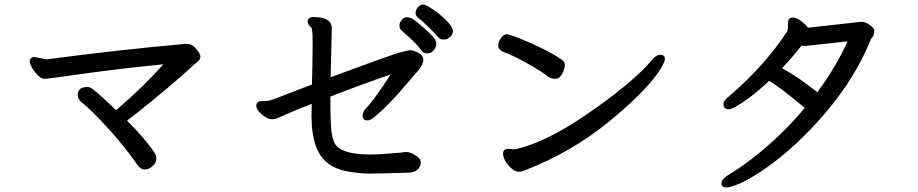

<svg xmlns="http://www.w3.org/2000/svg" viewBox="-20 -779 4040 845"><path d="M797 -586Q799 -586 801 -586Q822 -586 837 -571Q862 -545 862 -529Q862 -513 835 -496Q831 -493 826 -487.5Q821 -482 773 -439.5Q725 -397 650 -336Q575 -275 539 -248Q618 -170 660 -107Q668 -95 668 -79Q668 -63 651.5 -48Q635 -33 617.5 -33Q600 -33 587 -50Q509 -164 388 -285Q357 -315 339.5 -329Q322 -343 322 -361Q322 -393 358 -396Q370 -397 378 -393Q400 -382 491 -294Q606 -392 699 -496Q498 -476 343 -454Q188 -432 175.5 -432Q163 -432 147 -447.5Q131 -463 121 -480.5Q111 -498 111 -510Q111 -522 124 -527Q126 -528 128 -528H131L184 -518H187Q504 -560 797 -586Z M1951 -609Q1944 -605 1930.5 -605Q1917 -605 1909 -615Q1901 -625 1870 -656Q1839 -687 1824 -697.5Q1809 -708 1809 -722Q1809 -736 1820 -747.5Q1831 -759 1842 -759Q1853 -759 1884 -738.5Q1915 -718 1944 -689.5Q1973 -661 1973 -641.5Q1973 -622 1951 -609ZM1699 -451Q1575 -409 1434 -354Q1434 -275 1436.5 -226.5Q1439 -178 1451 -152Q1476 -99 1609 -99Q1643 -99 1676 -102Q1709 -105 1727.5 -106Q1746 -107 1752 -108.5Q1758 -110 1766 -110H1769Q1790 -110 1818 -89Q1832 -78 1832 -62Q1832 -46 1817.5 -32.5Q1803 -19 1773 -19Q1641 -15 1606.5 -15Q1572 -15 1518.5 -23Q1465 -31 1428 -57Q1351 -109 1351 -269Q1351 -283 1351.5 -297Q1352 -311 1352 -322Q1316 -308 1284 -295L1217 -266Q1210 -263 1200 -258.5Q1190 -254 1177.5 -254Q1165 -254 1149 -263.5Q1133 -273 1120.5 -287Q1108 -301 1108 -314Q1108 -334 1133 -334H1146Q1164 -334 1193 -345.5Q1222 -357 1265.5 -373.5Q1309 -390 1353 -407Q1354 -451 1355 -495Q1356 -539 1356 -595.5Q1356 -652 1349 -659Q1334 -672 1334 -683Q1334 -704 1360 -704Q1440 -704 1440 -655V-648Q1440 -642 1439 -602.5Q1438 -563 1435 -439Q1702 -538 1740 -548Q1778 -558 1783 -558H1785Q1799 -558 1821 -546.5Q1843 -535 1843 -515Q1843 -495 1820.5 -468.5Q1798 -442 1740.5 -376Q1683 -310 1627 -263Q1610 -249 1596 -249Q1576 -249 1576 -271Q1576 -287 1591 -303Q1630 -343 1699 -451ZM1834 -558Q1811 -591 1749 -643Q1738 -652 1738 -666Q1738 -680 1748 -691.5Q1758 -703 1772 -703Q1786 -703 1801 -692.5Q1816 -682 1845 -656.5Q1874 -631 1887 -616Q1900 -601 1900 -586Q1900 -571 1888.5 -557.5Q1877 -544 1860 -544Q1843 -544 1834 -558Z M2180 -604Q2194 -628 2210.5 -628Q2227 -628 2314 -590Q2401 -552 2445 -521Q2466 -509 2466 -493Q2466 -477 2454.5 -454.5Q2443 -432 2424.5 -432Q2406 -432 2392 -442Q2367 -462 2305 -497.5Q2243 -533 2199 -549Q2173 -559 2173 -577Q2173 -595 2180 -604ZM2218 -124 2239 -122Q2252 -122 2267 -127Q2385 -158 2533.5 -256.5Q2682 -355 2781 -445Q2824 -484 2845.5 -511Q2867 -538 2886.5 -538Q2906 -538 2906 -520Q2906 -502 2876 -459Q2810 -365 2653 -238Q2496 -111 2299 -33Q2278 -23 2262.5 -23Q2247 -23 2231 -38Q2194 -73 2194 -103Q2194 -124 2217 -124Z M3189 -298Q3164 -298 3164 -322Q3164 -335 3185 -352Q3344 -488 3444 -640Q3446 -644 3448 -659V-677Q3448 -702 3470 -702Q3484 -702 3504 -687.5Q3524 -673 3536 -657L3770 -683H3771Q3790 -683 3809 -668.5Q3828 -654 3828 -644Q3828 -623 3816 -611Q3814 -609 3813 -607Q3746 -439 3614.5 -284.5Q3483 -130 3346 -36Q3279 10 3237 28Q3195 46 3177.5 46Q3160 46 3156 35Q3155 33 3155 31V28Q3155 8 3194.5 -15Q3234 -38 3290 -81Q3415 -177 3522 -304Q3412 -396 3365 -423Q3298 -361 3250 -329.5Q3202 -298 3189 -298ZM3527 -577H3519Q3513 -577 3507 -578Q3472 -532 3422 -479Q3499 -436 3577 -373Q3660 -485 3710 -597Z"/></svg>

Font: LXGW ZhenKai
Style: Regular
Weight: 400
Designer: LXGW / Fontworks Inc.
Foundry: LXGW / Fontworks Inc.
Version: Version 0.800;June 8, 2025